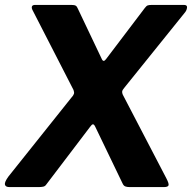

<svg xmlns="http://www.w3.org/2000/svg" viewBox="-25 -762 782 782"><path d="M652.7 -35.4Q664.2 -13.3 661.2 -6.6Q658.2 0 641.8 0H503.2Q491.9 0 485.1 -2.8Q478.3 -5.6 474.1 -15L362.8 -246.1Q358.1 -255.9 353.5 -255.7Q349 -255.5 341.8 -245.2L164.3 -11.6Q159.1 -3.4 150.9 -1.7Q142.7 0 131.4 0H13.7Q-2.4 0 -4.9 -10Q-7.4 -20 9.4 -43.1L265.4 -363.9Q274 -373.1 276 -379.6Q278.1 -386 274.4 -395.6L106.8 -722.2Q102.9 -730.9 105.4 -736.4Q107.9 -742 118.7 -742H264.6Q277.9 -742 283.3 -738.9Q288.7 -735.7 292.6 -725.6L389.6 -521.6Q396.3 -506.6 407.2 -521.6L565 -729.7Q571.2 -738.1 577 -740.1Q582.8 -742 595.1 -742H724Q737.7 -742 736.8 -731.7Q735.8 -721.3 729.6 -712.9L482 -405.4Q473.3 -395.3 472.6 -389.5Q471.9 -383.8 475 -376.6L652.7 -35.4Z"/></svg>

Font: Libre Franklin Thin
Style: Italic
Weight: 100
Italic angle: -8°
Designer: Pablo Impallari, Rodrigo Fuenzalida, Nhung Nguyen
Foundry: Impallari Type
Version: Version 3.000